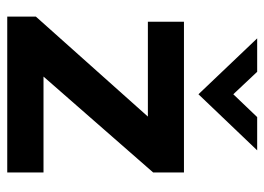

<svg xmlns="http://www.w3.org/2000/svg" viewBox="-120 -610 730 530"><g transform="rotate(90 245.0 -345.0)"><path d="M395 -689.9 240.2 -527.8 85.9 -689.9H178.2L240.2 -624L303.2 -689.9ZM456.1 -487.8V-402.8L191.4 -100.1H456.1V0H25.9V-79.1L301.8 -388.2H40V-487.8Z"/></g></svg>

Font: HK Grotesk Legacy
Style: Bold
Weight: 700
Designer: Alfredo Marco Pradil
Foundry: Hanken Design Co.
Version: Version 2.022;PS 002.022;hotconv 1.0.88;makeotf.lib2.5.64775